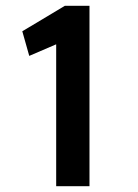

<svg xmlns="http://www.w3.org/2000/svg" viewBox="-20 -643 478 663"><path d="M174 0V-490L81 -450L57 -535L204 -623H289V0Z"/></svg>

Font: Inconsolata SemiCondensed ExtraBold
Style: Regular
Weight: 800
Width: 4
Monospace: yes
Designer: Raph Levien, Cyreal, Brenton Simpson
Foundry: Raph Levien, Cyreal, Google
Version: Version 3.100; ttfautohint (v1.8.4.7-5d5b)